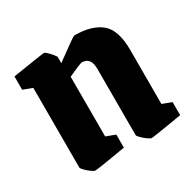

<svg xmlns="http://www.w3.org/2000/svg" viewBox="-114 -591 732 724"><g transform="rotate(-30 252.5 -229.5)"><path d="M105 11Q101 11 90 3Q79 -5 69 -15Q59 -25 59 -29V-376L19 -391V-449Q19 -449 38 -452Q57 -455 83.5 -459Q110 -463 132 -466.5Q154 -470 160 -470Q163 -470 172 -461.5Q181 -453 189 -443Q197 -433 197 -430V-404Q214 -416 235 -431.5Q256 -447 272.5 -458.5Q289 -470 293 -470Q366 -470 406.5 -437.5Q447 -405 447 -317V-82L487 -67V-10Q487 -10 468 -7Q449 -4 423.5 0.5Q398 5 376.5 8Q355 11 350 11Q347 11 335.5 3Q324 -5 314 -15Q304 -25 304 -29V-315Q304 -341 296.5 -352Q289 -363 280 -365.5Q271 -368 265 -368Q261 -368 241.5 -359.5Q222 -351 202 -342V-82L242 -67V-10Q242 -10 223 -7Q204 -4 178.5 0.5Q153 5 131.5 8Q110 11 105 11Z"/></g></svg>

Font: Grenze Gotisch ExtraBold
Style: Regular
Weight: 800
Designer: Renata Polastri
Foundry: Omnibus-Type
Version: Version 1.001